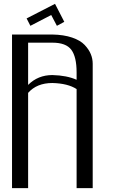

<svg xmlns="http://www.w3.org/2000/svg" viewBox="-20 -970 602 990"><path d="M263.7 -950.2 311.5 -857.4 273.4 -836.9 244.1 -892.6 136.7 -836.9 117.2 -875ZM125 -750V-532.2Q175.8 -583 250 -583Q325.2 -581.1 375 -558.6V-596.7Q375 -676.8 347.7 -713.4Q320.3 -750 250 -750ZM42 -792H250Q308.6 -791 351.6 -776.4Q394.5 -761.7 416.5 -738.3Q438.5 -714.8 448.2 -690.9Q458 -667 458 -641.6V0H375V-510.7Q330.1 -540 250 -542Q169.9 -542 125 -491.2V0H42Z"/></svg>

Font: wanta
Style: Medium
Weight: 500
Version: Version 0.91